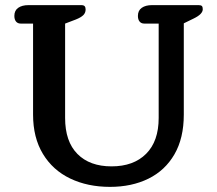

<svg xmlns="http://www.w3.org/2000/svg" viewBox="-20 -715 847 749"><path d="M109 -268V-623H61Q49 -623 42.5 -631Q36 -639 36 -653Q36 -674 51 -684.5Q66 -695 91 -695H297Q307 -695 310.5 -690.5Q314 -686 314 -678Q314 -665 305 -656Q296 -647 276 -639L234 -623V-255Q234 -163 282 -114.5Q330 -66 415 -66Q501 -66 550 -115Q599 -164 599 -255V-623H543Q531 -623 524.5 -631Q518 -639 518 -653Q518 -674 533 -684.5Q548 -695 573 -695H755Q764 -695 767.5 -691.5Q771 -688 771 -679Q771 -660 736 -643L697 -624V-268Q697 -176 660.5 -113Q624 -50 559 -18Q494 14 409 14Q322 14 254 -18.5Q186 -51 147.5 -114.5Q109 -178 109 -268Z"/></svg>

Font: Maitree Semibold
Style: Regular
Weight: 600
Designer: CadsonDemak Team
Foundry: CadsonDemak
Version: Version 1.000